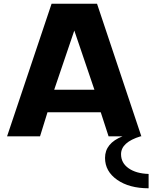

<svg xmlns="http://www.w3.org/2000/svg" viewBox="-20 -732 836 1031"><path d="M638 0H563L521 -129H235L195 0H18L257 -712H501L739 0H735Q630 32 630 96Q630 143 670.5 171.5Q711 200 778 202V279Q674 279 609 233.5Q544 188 544 116Q544 37 638 0ZM379 -568 271 -250H487Z"/></svg>

Font: Metropolitano
Style: Bold
Weight: 700
Designer: Fonts by Alex Slobzheninov & Chris M. Simpson / Changes by Cristiano Sobral
Foundry: Fonts by Alex Slobzheninov & Chris M. Simpson / Changes by Cristiano Sobral
Version: Version 1.00;August 30, 2020;FontCreator 13.0.0.2681 64-bit